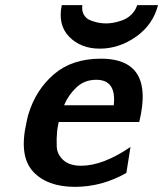

<svg xmlns="http://www.w3.org/2000/svg" viewBox="-20 -715 634 746"><path d="M220 -695H300Q297 -673 306 -657.5Q315 -642 332.5 -635.5Q350 -629 364 -626.5Q378 -624 392 -624Q405 -624 419.5 -626.5Q434 -629 453.5 -635.5Q473 -642 489.5 -657.5Q506 -673 513 -695H594Q574 -618 508 -572Q442 -526 368 -526Q294 -526 249 -572Q204 -618 220 -695ZM83 -240Q87 -260 90 -270Q119 -366 189.5 -426.5Q260 -487 372 -487Q527 -487 534 -353Q537 -307 521 -241H208Q202 -210 202 -206Q199 -175 200.5 -145Q202 -115 226 -93Q250 -71 295 -71Q380 -71 487 -144L471 -43Q376 11 271 11Q163 11 108 -49Q53 -109 83 -240ZM229 -306H422Q433 -405 354 -405Q308 -405 276.5 -375Q245 -345 229 -306Z"/></svg>

Font: Coval
Style: ExtraBold Italic
Weight: 800
Foundry: Context Ltd
Version: Version 001.000